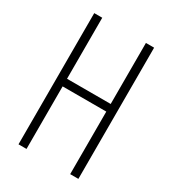

<svg xmlns="http://www.w3.org/2000/svg" viewBox="-170 -780 783 872"><g transform="rotate(30 222.0 -344.0)"><path d="M65 0V-688H107V-368H336V-688H379V0H336V-328H107V0Z"/></g></svg>

Font: Saira ExtraCondensed ExtraLight
Style: Regular
Weight: 250
Width: 2
Designer: Hector Gatti with collaboration of the Omnibus-Type team
Foundry: Omnibus-Type
Version: Version 1.101